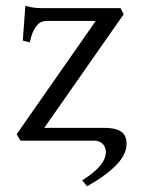

<svg xmlns="http://www.w3.org/2000/svg" viewBox="-20 -482 482 658"><path d="M337.9 -43.9Q375.5 -43.9 395 -31Q414.6 -18.1 413.6 14.2Q413.1 28.8 406 44.9Q398.9 61 383.1 78.6Q367.2 96.2 341.6 115.7Q315.9 135.3 278.3 156.2L261.7 136.2Q287.1 120.1 303 106.2Q318.8 92.3 327.4 80.6Q335.9 68.8 339.1 59.1Q342.3 49.3 342.8 42Q343.3 35.2 341.3 27.8Q339.4 20.5 334.5 14.2Q329.6 7.8 321.5 3.9Q313.5 0 301.8 0H49.8L37.1 -22L308.1 -410.2H139.2Q131.3 -410.2 123.3 -407.2Q115.2 -404.3 107.7 -396.2Q100.1 -388.2 93.5 -373.8Q86.9 -359.4 82 -336.9L58.1 -342.8L66.9 -461.9Q77.6 -459 86.4 -457.3Q95.2 -455.6 104.7 -454.8Q114.3 -454.1 125.5 -454.1H393.1L403.8 -433.1L131.8 -43.9Z"/></svg>

Font: Noto Serif Devanagari
Style: Regular
Weight: 400
Designer: Monotype Design Team
Foundry: Monotype Imaging Inc.
Version: Version 1.01